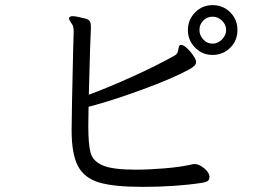

<svg xmlns="http://www.w3.org/2000/svg" viewBox="-20 -736 1040 748"><path d="M808 -522Q768 -522 740 -550.5Q712 -579 712 -619Q712 -659 740 -687.5Q768 -716 808 -716Q849 -716 877 -688Q905 -660 905 -619Q905 -578 877 -550Q849 -522 808 -522ZM744 -495Q744 -487 738 -480.5Q732 -474 718 -466Q652 -430 531.5 -386Q411 -342 325 -320L324 -245Q324 -173 333 -140.5Q342 -108 380.5 -91.5Q419 -75 508 -75Q560 -75 619.5 -80Q679 -85 716 -93Q732 -97 740 -97Q757 -96 776.5 -79.5Q796 -63 796 -47Q796 -35 788.5 -30.5Q781 -26 769 -24Q665 -8 535 -8Q424 -8 366.5 -25Q309 -42 284 -88.5Q259 -135 259 -229Q259 -284 265 -542L267 -611Q267 -630 263 -638Q261 -642 255 -650.5Q249 -659 249 -664Q249 -667 250 -668Q253 -673 264 -673Q275 -673 311 -664Q325 -661 329.5 -653.5Q334 -646 334 -634V-623Q332 -598 326 -367Q402 -395 496 -437.5Q590 -480 661 -520Q668 -524 671 -530Q674 -536 675.5 -547.5Q677 -559 683 -561H686Q695 -561 709 -548Q723 -535 733.5 -519Q744 -503 744 -495ZM808 -671Q787 -671 772 -656Q757 -641 757 -619Q757 -598 772 -582Q787 -566 808 -566Q829 -566 845 -582.5Q861 -599 861 -619Q861 -640 845 -655.5Q829 -671 808 -671Z"/></svg>

Font: Iansui
Style: Regular
Weight: 400
Designer: But Ko / Fontworks Inc.
Foundry: zi-hi.com / Fontworks Inc.
Version: Version 1.002